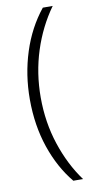

<svg xmlns="http://www.w3.org/2000/svg" viewBox="-97 -758 471 956"><g transform="rotate(-10 138.5 -279.5)"><path d="M50 -278Q50 -403 86.5 -516.5Q123 -630 193 -717H243Q177 -625 141 -513Q105 -401 105 -278Q105 -152 142 -40Q179 72 242 158H193Q126 77 88 -34.5Q50 -146 50 -278Z"/></g></svg>

Font: Noto Sans Thai ExtCond Light
Style: Regular
Weight: 300
Width: 2
Designer: Monotype Design Team
Foundry: Monotype Imaging Inc.
Version: Version 2.002; ttfautohint (v1.8.4.7-5d5b)